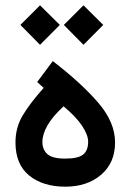

<svg xmlns="http://www.w3.org/2000/svg" viewBox="-20 -703 490 721"><path d="M178.2 -473.6Q284.7 -391.6 348.4 -317.9Q412.1 -244.1 412.1 -168Q412.1 -91.8 359.9 -46.9Q307.6 -2 225.1 -2Q141.1 -2 89.6 -43.9Q38.1 -85.9 38.1 -168Q38.1 -224.1 65.2 -269.5Q92.3 -314.9 144 -373L119.6 -395ZM218.8 -303.7Q176.8 -265.1 158 -231.7Q139.2 -198.2 139.2 -170.4Q139.2 -141.1 158 -124.3Q176.8 -107.4 224.6 -107.4Q273.4 -107.4 292.2 -122.6Q311 -137.7 311 -170.9Q311 -195.8 288.8 -229.7Q266.6 -263.7 218.8 -303.7ZM219.7 -609.4 293.5 -683.1 367.7 -609.4 293.5 -534.7ZM56.6 -609.4 130.4 -683.1 204.6 -609.4 130.4 -534.7Z"/></svg>

Font: Vazir Medium WOL-UI
Style: Medium-WOL-UI
Weight: 500
Designer: Saber Rastikerdar
Foundry: Saber Rastikerdar
Version: Version 30.1.0